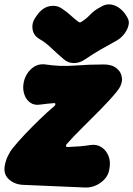

<svg xmlns="http://www.w3.org/2000/svg" viewBox="-44 -813 596 858"><path d="M254 -169Q250 -164 251 -160Q252 -156 258 -156Q287 -157 311 -159Q335 -161 361 -165Q388 -169 409 -155.5Q430 -142 440.5 -117Q451 -92 445 -59Q440 -22 407.5 2Q375 26 337 25L58 13Q21 11 -4 -11.5Q-29 -34 -23 -71Q-19 -94 -9.5 -114.5Q0 -135 13 -151Q37 -181 68.5 -214Q100 -247 134 -280Q168 -313 199 -339Q204 -344 203.5 -348.5Q203 -353 196 -352Q181 -351 167 -349.5Q153 -348 139 -346Q110 -341 91.5 -354Q73 -367 65 -390.5Q57 -414 61 -439Q67 -478 94.5 -504Q122 -530 159 -525Q223 -515 289.5 -520Q356 -525 421 -525Q456 -525 477.5 -507.5Q499 -490 501 -462.5Q503 -435 479 -405Q448 -367 406 -324.5Q364 -282 323.5 -242Q283 -202 254 -169ZM526 -733Q535 -718 530 -698.5Q525 -679 511 -661Q497 -643 478 -632Q434 -608 403 -590Q372 -572 338 -549Q312 -531 286 -531Q260 -531 240 -549Q210 -575 183.5 -600Q157 -625 130 -640Q106 -655 101.5 -682Q97 -709 113 -733L116 -737Q142 -778 176 -785Q210 -792 235 -773Q256 -759 271 -745Q286 -731 307 -715Q310 -714 312 -713Q314 -712 319 -715Q342 -729 359.5 -748Q377 -767 408 -783Q437 -801 469.5 -788Q502 -775 524 -737Z"/></svg>

Font: Winky Sans Black
Style: Italic
Weight: 900
Italic angle: -8.97852°
Designer: Simon Atzbach
Foundry: typofactur
Version: Version 1.205